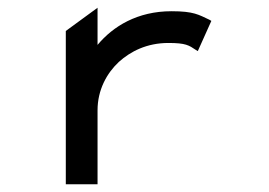

<svg xmlns="http://www.w3.org/2000/svg" viewBox="-20 -476 694 496"><path d="M521 -425C493 -438 481 -447 423 -447C335 -447 272 -408 232 -360V-456L150 -396V0H232V-191C232 -244 256 -287 287 -316C317 -343 359 -365 415 -365C460 -365 468 -359 486 -347L491 -344L526 -422Z"/></svg>

Font: Charger Monospace
Style: Regular
Weight: 400
Designer: Jasper
Foundry: Cannot Into Space Fonts
Version: Version 0.980